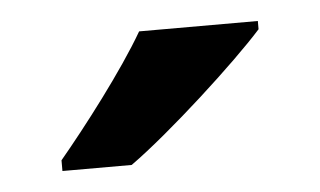

<svg xmlns="http://www.w3.org/2000/svg" viewBox="-28 -895 387 232"><g transform="rotate(-5 165.5 -779.0)"><path d="M291 -849V-859H147C121 -814 71 -749 40 -712V-699H124C173 -734 258 -812 291 -849Z"/></g></svg>

Font: Noto Sans Kannada UI SemiBold
Style: Regular
Weight: 600
Designer: Jelle Bosma - Monotype Design Team
Foundry: Monotype Imaging Inc.
Version: Version 2.005